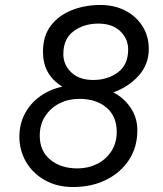

<svg xmlns="http://www.w3.org/2000/svg" viewBox="-20 -735 658 773"><path d="M533 -210Q533 -143 499.5 -91.5Q466 -40 407.5 -11Q349 18 274 18Q209 18 160 -10Q111 -38 84.5 -84Q58 -130 58 -184Q58 -236 80.5 -278Q103 -320 142.5 -348Q182 -376 231 -386Q190 -412 171.5 -446.5Q153 -481 153 -527Q153 -590 184.5 -631.5Q216 -673 269 -694Q322 -715 384 -715Q441 -715 485 -692Q529 -669 554 -629Q579 -589 579 -538Q579 -475 537.5 -429.5Q496 -384 436 -363Q477 -343 505 -302.5Q533 -262 533 -210ZM376 -640Q318 -640 276.5 -609.5Q235 -579 235 -517Q235 -474 267 -443.5Q299 -413 355 -413Q413 -413 454.5 -443.5Q496 -474 496 -536Q496 -579 464 -609.5Q432 -640 376 -640ZM299 -337Q256 -337 220 -319Q184 -301 162 -267.5Q140 -234 140 -189Q140 -127 182.5 -92Q225 -57 292 -57Q335 -57 371 -75Q407 -93 428.5 -126.5Q450 -160 450 -204Q450 -267 408.5 -302Q367 -337 299 -337Z"/></svg>

Font: Fragment Mono SC
Style: Italic
Weight: 400
Italic angle: -12°
Monospace: yes
Designer: Wei Huang based on Nimbus Sans by URW Studio, based on Helvetica by Max Miedinger.
Foundry: Wei Huang
Version: Version 1.012; ttfautohint (v1.8.4.7-5d5b)